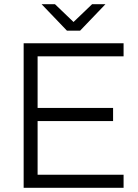

<svg xmlns="http://www.w3.org/2000/svg" viewBox="-20 -894 657 914"><path d="M92.6 -688H159V0H92.6ZM113 -625.7V-688H568.3V-625.7ZM113 0V-62.3H568.3V0ZM113 -317.8V-380.1H518.3V-317.8ZM361.3 -748H298.7L178 -874H241.7L330 -789.3L418.4 -874H482Z"/></svg>

Font: Roundo Variable
Style: Regular
Weight: 200
Designer: Shiva Nallaperumal
Foundry: Indian Type Foundry
Version: Version 2.000